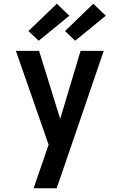

<svg xmlns="http://www.w3.org/2000/svg" viewBox="-20 -1007 640 1027"><path d="M160 0Q174 -42 188.5 -84Q203 -126 218 -169L240 -233L65 -735H189L302 -371L411 -735H535L330 -136L283 0ZM382 -789 328 -841 479 -987 546 -923ZM187 -789 132 -841 284 -987 351 -923Z"/></svg>

Font: Iosevka Fixed Extended
Style: Bold
Weight: 700
Width: 7
Monospace: yes
Designer: Belleve Invis
Foundry: Belleve Invis
Version: Version 24.1.1; ttfautohint (v1.8.4)